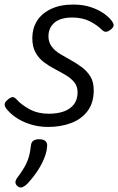

<svg xmlns="http://www.w3.org/2000/svg" viewBox="-21 -539 520 844"><path d="M191 19Q148 19 111 7Q74 -5 47 -24Q20 -43 5 -64Q-1 -73 -0.5 -81.5Q0 -90 12 -100Q24 -111 33 -112Q42 -113 51 -103Q73 -78 109.5 -58.5Q146 -39 193 -39Q232 -39 260.5 -49.5Q289 -60 304.5 -81Q320 -102 320 -133Q320 -160 305.5 -177.5Q291 -195 268.5 -208.5Q246 -222 220 -235.5Q194 -249 171.5 -266Q149 -283 135 -308.5Q121 -334 121 -372Q121 -413 141 -446Q161 -479 202 -499Q243 -519 301 -519Q344 -519 378.5 -507.5Q413 -496 436.5 -479Q460 -462 471 -446Q479 -435 478.5 -427Q478 -419 466 -409Q456 -401 447 -399.5Q438 -398 429 -406Q405 -430 372.5 -446Q340 -462 297 -462Q245 -462 218.5 -439.5Q192 -417 192 -379Q192 -353 206.5 -334Q221 -315 243.5 -301.5Q266 -288 291.5 -274Q317 -260 339.5 -243Q362 -226 376.5 -202.5Q391 -179 391 -142Q391 -87 364 -51Q337 -15 291.5 2Q246 19 191 19ZM58 281Q48 273 47 264.5Q46 256 53 245Q72 220 85 198Q98 176 105 153Q112 130 115 100Q117 85 126.5 79Q136 73 151 73Q170 73 179 81.5Q188 90 186 105Q185 127 174 155Q163 183 144 212Q125 241 99 269Q89 279 78.5 283.5Q68 288 58 281Z"/></svg>

Font: Playwrite DK Loopet Light
Style: Regular
Weight: 300
Version: Version 1.003